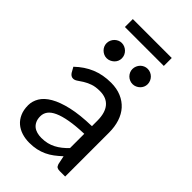

<svg xmlns="http://www.w3.org/2000/svg" viewBox="-252 -911 1001 1001"><g transform="rotate(45 248.5 -411.0)"><path d="M345 -228Q283.5 -226 240.2 -218.2Q197 -210.5 169.8 -198Q142.5 -185.5 130.2 -168.5Q118 -151.5 118 -130.5Q118 -110.5 124.5 -96Q131 -81.5 142.2 -72.2Q153.5 -63 168.8 -58.8Q184 -54.5 201.5 -54.5Q225 -54.5 244.5 -59.2Q264 -64 281.2 -73Q298.5 -82 314.2 -94.5Q330 -107 345 -123ZM57.5 -435Q99.5 -475.5 148 -495.5Q196.5 -515.5 255.5 -515.5Q298 -515.5 331 -501.5Q364 -487.5 386.5 -462.5Q409 -437.5 420.5 -402Q432 -366.5 432 -324V0H392.5Q379.5 0 372.5 -4.2Q365.5 -8.5 361.5 -21L351.5 -69Q331.5 -50.5 312.5 -36.2Q293.5 -22 272.5 -12.2Q251.5 -2.5 227.8 2.8Q204 8 175 8Q145.5 8 119.5 -0.2Q93.5 -8.5 74.2 -25Q55 -41.5 43.8 -66.8Q32.5 -92 32.5 -126.5Q32.5 -156.5 49 -184.2Q65.5 -212 102.5 -233.5Q139.5 -255 199 -268.8Q258.5 -282.5 345 -284.5V-324Q345 -383 319.5 -413.2Q294 -443.5 245 -443.5Q212 -443.5 189.8 -435.2Q167.5 -427 151.2 -416.8Q135 -406.5 123.2 -398.2Q111.5 -390 100 -390Q91 -390 84.5 -394.8Q78 -399.5 73.5 -406.5ZM205.5 -644.5Q205.5 -633 201 -623Q196.5 -613 188.5 -605.5Q180.5 -598 170.2 -593.5Q160 -589 148.5 -589Q137.5 -589 127.5 -593.5Q117.5 -598 109.8 -605.5Q102 -613 97.5 -623Q93 -633 93 -644.5Q93 -656 97.5 -666.5Q102 -677 109.8 -684.8Q117.5 -692.5 127.5 -697Q137.5 -701.5 148.5 -701.5Q160 -701.5 170.2 -697Q180.5 -692.5 188.5 -684.8Q196.5 -677 201 -666.5Q205.5 -656 205.5 -644.5ZM396 -644.5Q396 -633 391.5 -623Q387 -613 379.2 -605.5Q371.5 -598 361.2 -593.5Q351 -589 339.5 -589Q328 -589 317.8 -593.5Q307.5 -598 300 -605.5Q292.5 -613 288 -623Q283.5 -633 283.5 -644.5Q283.5 -656 288 -666.5Q292.5 -677 300 -684.8Q307.5 -692.5 317.8 -697Q328 -701.5 339.5 -701.5Q351 -701.5 361.2 -697Q371.5 -692.5 379.2 -684.8Q387 -677 391.5 -666.5Q396 -656 396 -644.5ZM101 -830H388V-771.5H101Z"/></g></svg>

Font: Lato 2
Style: Regular
Weight: 400
Designer: Lukasz Dziedzic with Adam Twardoch and Botio Nikoltchev
Foundry: tyPoland Lukasz Dziedzic
Version: Version 2.015; 2015-08-06; http://www.latofonts.com/